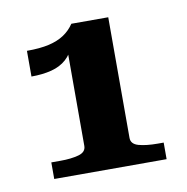

<svg xmlns="http://www.w3.org/2000/svg" viewBox="-51 -759 444 456"><g transform="rotate(-10 170.5 -531.0)"><path d="M238 -418Q238 -403 256 -398Q274 -393 302 -393H316V-353H45V-393H67Q93 -393 111 -398Q129 -403 129 -418V-656L141 -661Q133 -639 118.5 -626Q104 -613 82.5 -607.5Q61 -602 34 -602V-664Q66 -664 87.5 -669Q109 -674 124 -684Q139 -694 149 -709H238Z"/></g></svg>

Font: Roboto Serif 28pt SemiBold
Style: Regular
Weight: 600
Designer: Greg Gazdowicz
Foundry: Commercial Type
Version: Version 1.008